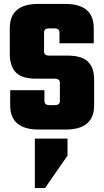

<svg xmlns="http://www.w3.org/2000/svg" viewBox="-20 -662 531 981"><path d="M158 46H325V133L210 299H158ZM286 -147V-238Q286 -260 261 -260H165Q91 -260 60.5 -292.5Q30 -325 30 -386V-518Q30 -642 176 -642H313Q459 -642 459 -518V-441H284V-495Q284 -517 259 -517H230Q205 -517 205 -495V-400Q205 -378 230 -378H324Q398 -378 429.5 -347Q461 -316 461 -256V-124Q461 0 315 0H179Q32 0 32 -124V-201H207V-147Q207 -125 232 -125H261Q286 -125 286 -147Z"/></svg>

Font: Teko
Style: Bold
Weight: 700
Designer: Manushi Parikh, Jonny Pinhorn
Foundry: Indian Type Foundry
Version: Version 1.106;PS 1.0;hotconv 1.0.78;makeotf.lib2.5.61930; tt